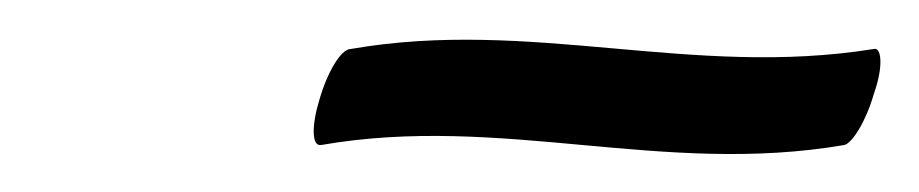

<svg xmlns="http://www.w3.org/2000/svg" viewBox="-20 -316 469 98"><path d="M144 -242C236 -258 318 -226 411 -242C415 -243 422 -254 426 -268C431 -282 430 -292 426 -291C333 -276 251 -307 159 -291C154 -291 147 -279 143 -265C139 -252 139 -241 144 -242Z"/></svg>

Font: Nupuram Thin Italic
Style: Regular
Weight: 100
Designer: Santhosh Thottingal (santhosh.thottingal@gmail.com)
Foundry: SMC
Version: Version 1.000